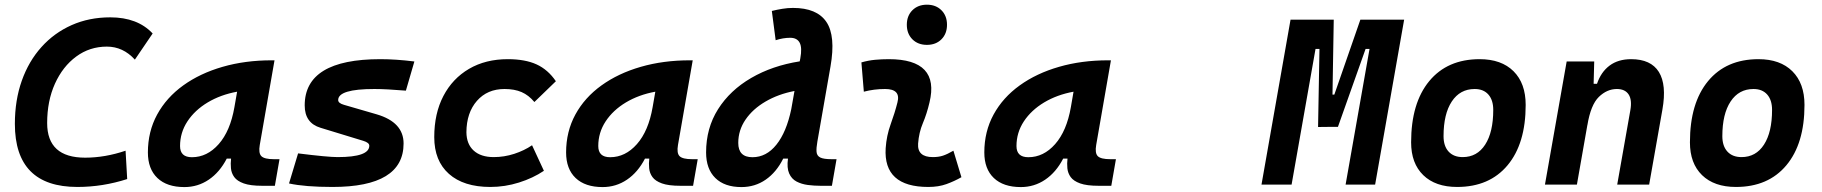

<svg xmlns="http://www.w3.org/2000/svg" viewBox="-20 -776 7657 807"><path d="M305.2 9.8Q42.5 9.8 42.5 -255.4Q42.5 -354.5 71.5 -436.5Q100.6 -518.6 154.1 -578.1Q207.5 -637.7 281 -670.4Q354.5 -703.1 443.4 -703.1Q558.1 -703.1 621.6 -635.3L546.9 -525.4Q497.1 -580.1 429.2 -580.1Q356.9 -580.1 300.3 -538.3Q243.7 -496.6 210.9 -424.1Q178.2 -351.6 178.2 -258.8Q178.2 -113.3 337.9 -113.3Q421.4 -113.3 507.8 -142.6L514.6 -23.4Q411.6 9.8 305.2 9.8Z M754.9 10.3Q681.6 10.3 641.6 -27.8Q601.6 -65.9 601.6 -135.3Q601.6 -223.1 640.6 -294.7Q679.7 -366.2 750.2 -417Q820.8 -467.8 915.5 -495.1Q1010.3 -522.5 1121.6 -522.5H1133.8L1071.8 -166.5Q1065.9 -132.3 1078.6 -119.6Q1091.3 -106.9 1131.3 -106.9H1154.8L1135.3 4.9H1082Q1032.2 4.9 1004.4 -5.1Q976.6 -15.1 964.6 -31.7Q952.6 -48.3 950.7 -68.6Q948.7 -88.9 951.2 -109.4H933.1Q903.3 -51.8 857.4 -20.8Q811.5 10.3 754.9 10.3ZM786.6 -115.2Q850.6 -115.2 899.2 -170.2Q947.8 -225.1 965.3 -325.7L976.6 -390.6Q907.2 -377.9 853 -345.5Q798.8 -313 767.8 -265.9Q736.8 -218.8 736.8 -162.1Q736.8 -115.2 786.6 -115.2Z M1377.4 9.8Q1262.2 9.8 1194.8 -4.9L1232.9 -131.3Q1295.4 -123.5 1336.9 -119.6Q1378.4 -115.7 1399.4 -115.7Q1532.2 -115.7 1532.2 -163.6Q1532.2 -176.3 1506.8 -184.1L1327.6 -238.8Q1260.7 -258.8 1260.7 -333Q1260.7 -527.3 1578.6 -527.3Q1611.3 -527.3 1647 -524.9Q1682.6 -522.5 1721.7 -517.6L1686 -395Q1645.5 -398.4 1612.5 -400.1Q1579.6 -401.9 1553.7 -401.9Q1401.4 -401.9 1401.4 -355.5Q1401.4 -342.3 1425.8 -335.4L1563.5 -295.4Q1676.3 -262.2 1676.3 -172.9Q1676.3 9.8 1377.4 9.8Z M2055.2 -115.7Q2099.1 -115.7 2141.4 -129.4Q2183.6 -143.1 2216.3 -165.5L2266.1 -58.1Q2220.2 -27.3 2161.4 -8.8Q2102.5 9.8 2041 9.8Q1928.7 9.8 1866.9 -45.2Q1805.2 -100.1 1805.2 -199.7Q1805.2 -298.8 1843.5 -372.3Q1881.8 -445.8 1951.4 -486.6Q2021 -527.3 2114.3 -527.3Q2187 -527.3 2235.1 -505.4Q2283.2 -483.4 2316.4 -434.6L2226.1 -347.2Q2202.1 -376 2172.4 -388.9Q2142.6 -401.9 2100.6 -401.9Q2028.3 -401.9 1984.6 -352.1Q1940.9 -302.2 1940.4 -220.2Q1940.9 -170.4 1970.9 -143.1Q2001 -115.7 2055.2 -115.7Z M2512.7 10.3Q2439.5 10.3 2399.4 -27.8Q2359.4 -65.9 2359.4 -135.3Q2359.4 -223.1 2398.4 -294.7Q2437.5 -366.2 2508.1 -417Q2578.6 -467.8 2673.3 -495.1Q2768.1 -522.5 2879.4 -522.5H2891.6L2829.6 -166.5Q2823.7 -132.3 2836.4 -119.6Q2849.1 -106.9 2889.2 -106.9H2912.6L2893.1 4.9H2839.8Q2790 4.9 2762.2 -5.1Q2734.4 -15.1 2722.4 -31.7Q2710.4 -48.3 2708.5 -68.6Q2706.5 -88.9 2709 -109.4H2690.9Q2661.1 -51.8 2615.2 -20.8Q2569.3 10.3 2512.7 10.3ZM2544.4 -115.2Q2608.4 -115.2 2657 -170.2Q2705.6 -225.1 2723.1 -325.7L2734.4 -390.6Q2665 -377.9 2610.8 -345.5Q2556.6 -313 2525.6 -265.9Q2494.6 -218.8 2494.6 -162.1Q2494.6 -115.2 2544.4 -115.2Z M3096.2 10.3Q3025.4 10.3 2986.6 -27.8Q2947.8 -65.9 2947.8 -135.3Q2947.8 -237.3 2998 -316.9Q3048.3 -396.5 3137.2 -448.2Q3226.1 -500 3341.3 -518.1L3343.8 -530.8Q3352.1 -575.7 3341.1 -596.4Q3330.1 -617.2 3301.3 -617.2Q3271.5 -617.2 3240.2 -606.9L3224.1 -730Q3246.1 -735.4 3268.3 -739Q3290.5 -742.7 3313 -742.7Q3413.6 -742.7 3453.4 -683.8Q3493.2 -625 3470.7 -496.6L3415.5 -180.7Q3410.6 -153.3 3412.1 -137.2Q3413.6 -121.1 3427.7 -114Q3441.9 -106.9 3475.6 -106.9H3496.1L3476.6 4.9H3428.7Q3401.9 4.9 3375.5 1.5Q3349.1 -2 3328.1 -12.9Q3307.1 -23.9 3296.9 -47.1Q3286.6 -70.3 3292 -109.4H3272Q3243.2 -51.8 3198.2 -20.8Q3153.3 10.3 3096.2 10.3ZM3305.7 -316.9 3319.3 -393.6Q3251 -380.4 3197.5 -349.1Q3144 -317.9 3113.5 -273.2Q3083 -228.5 3083 -175.3Q3083 -115.2 3142.6 -115.2Q3201.2 -115.2 3243.4 -168Q3285.6 -220.7 3305.7 -316.9Z M3987.3 -142.6 4021 -31.2Q3991.2 -14.2 3958 -2.2Q3924.8 9.8 3881.8 9.8Q3692.4 9.8 3702.6 -153.3Q3706.1 -205.6 3723.6 -253.9Q3741.2 -302.2 3752 -345.2Q3767.1 -401.9 3700.2 -401.9Q3653.8 -401.9 3610.8 -390.6L3600.6 -513.7Q3629.4 -522 3658.2 -524.7Q3687 -527.3 3715.8 -527.3Q3931.2 -527.3 3886.7 -345.2Q3875.5 -297.4 3858.9 -258.3Q3842.3 -219.2 3838.9 -172.4Q3835 -115.7 3900.9 -115.7Q3925.3 -115.7 3943.6 -121.8Q3961.9 -127.9 3987.3 -142.6ZM3876 -587.4Q3838.4 -587.4 3814.9 -610.8Q3791.5 -634.3 3791.5 -671.9Q3791.5 -709.5 3814.9 -732.9Q3838.4 -756.3 3876 -756.3Q3913.6 -756.3 3937 -732.9Q3960.4 -709.5 3960.4 -671.9Q3960.4 -634.3 3937 -610.8Q3913.6 -587.4 3876 -587.4Z M4270.5 10.3Q4197.3 10.3 4157.2 -27.8Q4117.2 -65.9 4117.2 -135.3Q4117.2 -223.1 4156.2 -294.7Q4195.3 -366.2 4265.9 -417Q4336.4 -467.8 4431.2 -495.1Q4525.9 -522.5 4637.2 -522.5H4649.4L4587.4 -166.5Q4581.5 -132.3 4594.2 -119.6Q4606.9 -106.9 4647 -106.9H4670.4L4650.9 4.9H4597.7Q4547.9 4.9 4520 -5.1Q4492.2 -15.1 4480.2 -31.7Q4468.3 -48.3 4466.3 -68.6Q4464.4 -88.9 4466.8 -109.4H4448.7Q4418.9 -51.8 4373 -20.8Q4327.1 10.3 4270.5 10.3ZM4302.2 -115.2Q4366.2 -115.2 4414.8 -170.2Q4463.4 -225.1 4481 -325.7L4492.2 -390.6Q4422.9 -377.9 4368.7 -345.5Q4314.5 -313 4283.4 -265.9Q4252.4 -218.8 4252.4 -162.1Q4252.4 -115.2 4302.2 -115.2Z M5282.2 0 5404.3 -693.4H5585.9L5580.6 -378.4H5588.4L5697.8 -693.4H5881.8L5759.8 0H5635.7L5736.3 -570.3H5719.7L5603.5 -242.7H5565.9L5520 -242.2L5525.9 -570.3H5509.3L5408.7 0Z M6104.5 9.8Q6013.2 9.8 5962.2 -39.8Q5911.1 -89.4 5911.1 -177.7Q5911.1 -342.8 5987.3 -435.1Q6063.5 -527.3 6199.2 -527.3Q6290.5 -527.3 6341.6 -476.6Q6392.6 -425.8 6392.6 -335Q6392.6 -172.4 6316.4 -81.3Q6240.2 9.8 6104.5 9.8ZM6127.9 -115.7Q6188.5 -115.7 6222.4 -168.2Q6256.3 -220.7 6256.3 -314Q6256.3 -355.5 6235.8 -378.7Q6215.3 -401.9 6178.2 -401.9Q6116.7 -401.9 6082 -349.4Q6047.4 -296.9 6047.4 -203.6Q6047.4 -162.1 6068.6 -138.9Q6089.8 -115.7 6127.9 -115.7Z M6473.6 0 6564.9 -517.6H6680.7L6678.2 -423.8H6692.4Q6709 -473.1 6745.1 -500.2Q6781.2 -527.3 6835.9 -527.3Q6918.9 -527.3 6952.4 -473.6Q6985.8 -419.9 6967.3 -315.4L6911.6 0H6777.3L6832.5 -312.5Q6840.3 -356.4 6825.2 -379.2Q6810.1 -401.9 6775.9 -401.9Q6734.4 -401.9 6700.2 -368.7Q6666 -335.4 6651.9 -249.5V-250.5L6607.9 0Z M7276.4 9.8Q7185.1 9.8 7134 -39.8Q7083 -89.4 7083 -177.7Q7083 -342.8 7159.2 -435.1Q7235.4 -527.3 7371.1 -527.3Q7462.4 -527.3 7513.4 -476.6Q7564.5 -425.8 7564.5 -335Q7564.5 -172.4 7488.3 -81.3Q7412.1 9.8 7276.4 9.8ZM7299.8 -115.7Q7360.4 -115.7 7394.3 -168.2Q7428.2 -220.7 7428.2 -314Q7428.2 -355.5 7407.7 -378.7Q7387.2 -401.9 7350.1 -401.9Q7288.6 -401.9 7253.9 -349.4Q7219.2 -296.9 7219.2 -203.6Q7219.2 -162.1 7240.5 -138.9Q7261.7 -115.7 7299.8 -115.7Z"/></svg>

Font: Cascadia Mono
Style: Bold Italic
Weight: 700
Italic angle: -10°
Monospace: yes
Designer: Aaron Bell
Foundry: Saja Typeworks
Version: Version 2404.023; ttfautohint (v1.8.4)